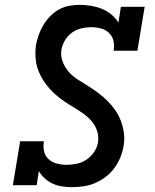

<svg xmlns="http://www.w3.org/2000/svg" viewBox="-20 -763 640 791"><path d="M277 8Q256 8 235.5 5Q215 2 197 -6.5Q179 -15 164.5 -28Q150 -41 140 -58L131 0H33L63 -181H161Q157 -160 161.5 -140Q166 -120 180.5 -107Q195 -94 214.5 -89Q234 -84 255 -84Q276 -84 297 -88.5Q318 -93 336.5 -105.5Q355 -118 367.5 -136.5Q380 -155 384 -177Q387 -199 381 -220Q375 -241 362.5 -257.5Q350 -274 333.5 -287Q317 -300 299.5 -311Q282 -322 264 -333Q246 -344 229.5 -356.5Q213 -369 198 -383.5Q183 -398 170.5 -414.5Q158 -431 148 -450Q138 -469 132.5 -489Q127 -509 126 -531.5Q125 -554 128 -577Q132 -598 139.5 -619Q147 -640 158.5 -659.5Q170 -679 186.5 -696Q203 -713 223 -724Q243 -735 265 -739Q287 -743 308 -743Q332 -743 355.5 -739Q379 -735 400 -726.5Q421 -718 438.5 -703.5Q456 -689 468 -670L478 -735H576L546 -554H448Q452 -575 447.5 -594.5Q443 -614 429 -627.5Q415 -641 395 -646Q375 -651 355 -651Q335 -651 314.5 -646Q294 -641 276.5 -628.5Q259 -616 248 -597.5Q237 -579 233 -559Q229 -532 238.5 -508Q248 -484 264.5 -465.5Q281 -447 302.5 -434Q324 -421 345 -407.5Q366 -394 386 -379Q406 -364 423.5 -346.5Q441 -329 455.5 -308Q470 -287 478.5 -263.5Q487 -240 490.5 -214Q494 -188 489 -161Q485 -137 475.5 -114Q466 -91 451 -70.5Q436 -50 415.5 -34.5Q395 -19 372 -9Q349 1 324.5 4.5Q300 8 277 8Z"/></svg>

Font: Iosevka Slab Semibold Extended
Style: Italic
Weight: 600
Width: 7
Italic angle: -9°
Monospace: yes
Designer: Belleve Invis
Foundry: Belleve Invis
Version: Version 11.1.0; ttfautohint (v1.8.3)